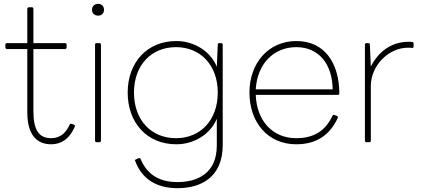

<svg xmlns="http://www.w3.org/2000/svg" viewBox="-20 -732 2208 1006"><path d="M17 -475H123V-144C123 -23 175 24 248 24C300 24 343 -3 371 -66C375 -72 372 -77 367 -79L356 -83C351 -84 347 -83 345 -79C323 -29 289 -8 248 -8C186 -8 155 -48 155 -149V-475H321C326 -475 329 -479 329 -484V-498C329 -503 326 -506 321 -506H155V-685C155 -691 152 -694 147 -694H132C127 -694 123 -691 123 -685V-506H17C12 -506 8 -503 8 -498V-484C8 -479 12 -475 17 -475Z M462 -681C462 -662 476 -650 494 -650C512 -650 525 -662 525 -681C525 -699 512 -712 494 -712C476 -712 462 -699 462 -681ZM478 -498V5C478 10 481 13 486 13H501C506 13 509 10 509 5V-498C509 -503 506 -506 501 -506H486C481 -506 478 -503 478 -498Z M1121 -498 1116 -382C1084 -463 997 -517 904 -517C749 -517 649 -403 649 -247C649 -90 749 24 904 24C997 24 1083 -29 1116 -110V30C1116 179 1011 222 910 222C806 222 748 175 717 102C715 97 712 95 706 97L693 103C686 105 686 108 689 113C723 204 798 254 910 254C1032 254 1147 198 1147 27V-498C1147 -503 1144 -506 1139 -506H1130C1124 -506 1121 -504 1121 -498ZM902 -8C772 -8 682 -103 682 -247C682 -390 772 -485 902 -485C1031 -485 1121 -390 1121 -247C1121 -103 1031 -8 902 -8Z M1744 -125 1733 -129C1728 -132 1724 -130 1722 -125C1687 -51 1630 -8 1532 -8C1409 -8 1325 -98 1320 -235H1750C1755 -235 1758 -238 1758 -243C1757 -403 1680 -517 1533 -517C1387 -517 1287 -402 1287 -247C1287 -91 1383 24 1532 24C1637 24 1708 -23 1750 -115C1752 -119 1750 -123 1744 -125ZM1723 -264H1320C1328 -398 1414 -485 1533 -485C1653 -485 1722 -392 1723 -264Z M1923 -383 1918 -498C1918 -504 1915 -506 1910 -506H1900C1895 -506 1892 -503 1892 -498V5C1892 10 1895 13 1900 13H1915C1920 13 1923 11 1923 5V-282C1923 -388 2016 -482 2117 -482C2127 -482 2132 -482 2139 -481C2144 -480 2147 -483 2147 -489V-504C2147 -509 2145 -511 2140 -512C2134 -513 2129 -513 2120 -513C2033 -513 1963 -463 1923 -383Z"/></svg>

Font: LINE Seed JP_OTF Thin
Style: Regular
Weight: 250
Designer: LY Corporation & Fontrix & Fontworks
Version: Version 1.007